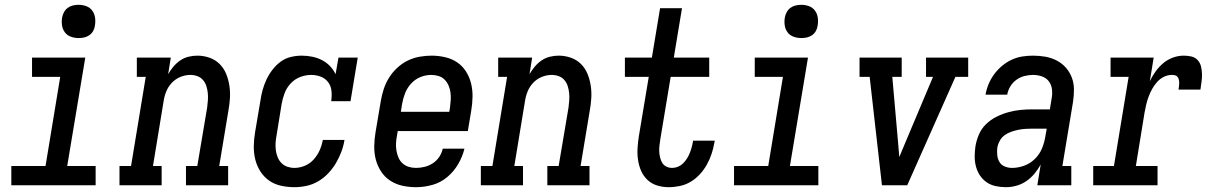

<svg xmlns="http://www.w3.org/2000/svg" viewBox="-20 -769 5040 797"><path d="M27 0V-80H169L230 -450H113V-530H334L259 -80H377V0ZM306 -611Q290 -611 274.5 -616.5Q259 -622 249.5 -634.5Q240 -647 237.5 -663.5Q235 -680 238 -697Q240 -708 246 -719Q252 -730 262 -737Q272 -744 283.5 -746.5Q295 -749 306 -749Q323 -749 338 -743.5Q353 -738 362.5 -725.5Q372 -713 374.5 -696.5Q377 -680 374 -663Q373 -652 367 -641Q361 -630 351 -623Q341 -616 329.5 -613.5Q318 -611 306 -611Z M476 0V-80H524L585 -450H548V-530H689L678 -461Q687 -477 699.5 -492Q712 -507 728 -518Q744 -529 762.5 -533.5Q781 -538 799 -538Q825 -538 849.5 -529.5Q874 -521 891.5 -503.5Q909 -486 918.5 -463Q928 -440 932 -414.5Q936 -389 934.5 -362.5Q933 -336 928 -309L890 -80H927V0H752V-80H799L840 -323Q842 -338 843 -353.5Q844 -369 842.5 -383.5Q841 -398 836.5 -412Q832 -426 822.5 -437Q813 -448 799 -453Q785 -458 770 -458Q749 -458 728.5 -449.5Q708 -441 693 -425Q678 -409 670 -389Q662 -369 659 -348L615 -80H651V0Z M1202 8Q1174 8 1146.5 2Q1119 -4 1097 -19.5Q1075 -35 1060.5 -58Q1046 -81 1039.5 -107.5Q1033 -134 1033.5 -163Q1034 -192 1039 -221L1061 -351Q1064 -373 1070 -395Q1076 -417 1086 -438.5Q1096 -460 1111 -479.5Q1126 -499 1145 -513Q1164 -527 1187 -532.5Q1210 -538 1232 -538Q1255 -538 1276.5 -533.5Q1298 -529 1316.5 -519.5Q1335 -510 1349.5 -495Q1364 -480 1373 -461L1385 -530H1465L1435 -349H1355Q1358 -370 1356 -391Q1354 -412 1342.5 -427.5Q1331 -443 1312 -450.5Q1293 -458 1272 -458Q1249 -458 1226.5 -449.5Q1204 -441 1187 -423Q1170 -405 1161.5 -382.5Q1153 -360 1149 -337L1128 -207Q1125 -192 1124 -176.5Q1123 -161 1125 -145.5Q1127 -130 1132.5 -116.5Q1138 -103 1148 -92.5Q1158 -82 1172.5 -77Q1187 -72 1202 -72Q1224 -72 1245.5 -81Q1267 -90 1282.5 -107.5Q1298 -125 1307 -145.5Q1316 -166 1320 -188H1410Q1406 -163 1397 -139Q1388 -115 1374.5 -92Q1361 -69 1342.5 -49.5Q1324 -30 1301 -16.5Q1278 -3 1252.5 2.5Q1227 8 1202 8Z M1707 8Q1678 8 1650.5 2Q1623 -4 1600 -19Q1577 -34 1562 -57Q1547 -80 1540 -106.5Q1533 -133 1533.5 -162.5Q1534 -192 1539 -221L1561 -351Q1565 -375 1573 -399.5Q1581 -424 1595 -446.5Q1609 -469 1629 -487.5Q1649 -506 1672.5 -517.5Q1696 -529 1721.5 -533.5Q1747 -538 1772 -538Q1800 -538 1828 -531.5Q1856 -525 1878 -510Q1900 -495 1914.5 -472Q1929 -449 1935.5 -422.5Q1942 -396 1941.5 -367Q1941 -338 1936 -309L1922 -225H1631L1628 -207Q1625 -192 1624 -176Q1623 -160 1625.5 -144.5Q1628 -129 1634 -115Q1640 -101 1651 -91Q1662 -81 1676.5 -76.5Q1691 -72 1707 -72Q1725 -72 1743 -76.5Q1761 -81 1777 -91.5Q1793 -102 1803.5 -118Q1814 -134 1818 -152H1908Q1900 -119 1882 -88Q1864 -57 1836.5 -34Q1809 -11 1775 -1.5Q1741 8 1707 8ZM1644 -305H1845L1848 -323Q1850 -338 1851 -354Q1852 -370 1850 -385Q1848 -400 1842 -414Q1836 -428 1825.5 -438.5Q1815 -449 1800.5 -453.5Q1786 -458 1770 -458Q1770 -458 1770 -458Q1770 -458 1770 -458Q1747 -458 1725 -449Q1703 -440 1686.5 -422Q1670 -404 1661.5 -382Q1653 -360 1649 -337Z M1976 0V-80H2024L2085 -450H2048V-530H2189L2178 -461Q2187 -477 2199.5 -492Q2212 -507 2228 -518Q2244 -529 2262.5 -533.5Q2281 -538 2299 -538Q2325 -538 2349.5 -529.5Q2374 -521 2391.5 -503.5Q2409 -486 2418.5 -463Q2428 -440 2432 -414.5Q2436 -389 2434.5 -362.5Q2433 -336 2428 -309L2390 -80H2427V0H2252V-80H2299L2340 -323Q2342 -338 2343 -353.5Q2344 -369 2342.5 -383.5Q2341 -398 2336.5 -412Q2332 -426 2322.5 -437Q2313 -448 2299 -453Q2285 -458 2270 -458Q2249 -458 2228.5 -449.5Q2208 -441 2193 -425Q2178 -409 2170 -389Q2162 -369 2159 -348L2115 -80H2151V0Z M2756 8Q2731 8 2708 1Q2685 -6 2668 -22Q2651 -38 2641.5 -59.5Q2632 -81 2628.5 -105Q2625 -129 2626.5 -154Q2628 -179 2632 -204L2673 -450H2574V-530H2686L2720 -735H2811L2777 -530H2924V-450H2764L2721 -191Q2719 -178 2717.5 -165.5Q2716 -153 2716.5 -140.5Q2717 -128 2720 -115.5Q2723 -103 2729 -93Q2735 -83 2746 -77.5Q2757 -72 2770 -72Q2782 -72 2793.5 -76.5Q2805 -81 2814.5 -90Q2824 -99 2831 -110Q2838 -121 2842.5 -132Q2847 -143 2850.5 -155Q2854 -167 2856 -179Q2856 -180 2856.5 -181.5Q2857 -183 2857 -185H2947Q2946 -182 2946 -180Q2946 -178 2945 -175Q2941 -152 2933.5 -129.5Q2926 -107 2914 -85.5Q2902 -64 2885 -45.5Q2868 -27 2847 -14.5Q2826 -2 2802.5 3Q2779 8 2756 8Z M3027 0V-80H3169L3230 -450H3113V-530H3334L3259 -80H3377V0ZM3306 -611Q3290 -611 3274.5 -616.5Q3259 -622 3249.5 -634.5Q3240 -647 3237.5 -663.5Q3235 -680 3238 -697Q3240 -708 3246 -719Q3252 -730 3262 -737Q3272 -744 3283.5 -746.5Q3295 -749 3306 -749Q3323 -749 3338 -743.5Q3353 -738 3362.5 -725.5Q3372 -713 3374.5 -696.5Q3377 -680 3374 -663Q3373 -652 3367 -641Q3361 -630 3351 -623Q3341 -616 3329.5 -613.5Q3318 -611 3306 -611Z M3641 0 3590 -450H3548V-530H3723V-450H3684L3708 -177Q3709 -162 3710.5 -147Q3712 -132 3713 -117Q3719 -132 3725.5 -147Q3732 -162 3738 -177L3853 -450H3824V-530H3999V-450H3946L3746 0Z M4156 8H4155Q4155 8 4155 8Q4155 8 4155 8Q4134 8 4113 3.5Q4092 -1 4075.5 -12.5Q4059 -24 4048 -40.5Q4037 -57 4031.5 -77Q4026 -97 4026 -118.5Q4026 -140 4029 -161Q4033 -186 4043.5 -210.5Q4054 -235 4073 -253.5Q4092 -272 4116 -284Q4140 -296 4165 -303Q4190 -310 4214.5 -312.5Q4239 -315 4264 -315H4338L4345 -358Q4349 -377 4347 -396.5Q4345 -416 4334.5 -430.5Q4324 -445 4306 -451.5Q4288 -458 4268 -458Q4251 -458 4233 -453.5Q4215 -449 4199.5 -438Q4184 -427 4174 -410.5Q4164 -394 4161 -376H4071Q4075 -399 4084 -420.5Q4093 -442 4107 -461Q4121 -480 4139.5 -495.5Q4158 -511 4179.5 -521Q4201 -531 4223.5 -534.5Q4246 -538 4268 -538Q4295 -538 4320 -533.5Q4345 -529 4367 -517.5Q4389 -506 4405 -487.5Q4421 -469 4429.5 -446Q4438 -423 4438 -397Q4438 -371 4434 -345L4390 -80H4427V0H4286L4300 -86Q4289 -66 4274 -48Q4259 -30 4240 -17Q4221 -4 4199 2Q4177 8 4156 8ZM4181 -72Q4206 -72 4231 -81Q4256 -90 4275.5 -109Q4295 -128 4305 -152Q4315 -176 4319 -201L4325 -235H4264Q4250 -235 4235.5 -234Q4221 -233 4206.5 -230Q4192 -227 4177.5 -222Q4163 -217 4150.5 -208Q4138 -199 4130.5 -185.5Q4123 -172 4120 -158Q4118 -142 4119.5 -126Q4121 -110 4128.5 -97Q4136 -84 4150.5 -78Q4165 -72 4181 -72Z M4518 0V-80H4604L4665 -450H4590V-530H4769L4753 -432Q4763 -453 4777 -472.5Q4791 -492 4809 -507Q4827 -522 4849 -530Q4871 -538 4894 -538Q4910 -538 4925.5 -534.5Q4941 -531 4951.5 -519.5Q4962 -508 4965.5 -493Q4969 -478 4969.5 -461.5Q4970 -445 4967.5 -429Q4965 -413 4963 -397H4872Q4873 -404 4874 -410.5Q4875 -417 4875 -424Q4875 -431 4873.5 -438Q4872 -445 4868 -450Q4864 -455 4857.5 -456.5Q4851 -458 4844 -458Q4827 -458 4811 -450Q4795 -442 4783 -428.5Q4771 -415 4762.5 -399.5Q4754 -384 4748 -368Q4742 -352 4738 -335Q4734 -318 4731 -301L4695 -80H4785V0Z"/></svg>

Font: Iosevka Slab Medium Oblique
Style: Regular
Weight: 500
Italic angle: -9°
Monospace: yes
Designer: Belleve Invis
Foundry: Belleve Invis
Version: Version 11.1.1; ttfautohint (v1.8.3)